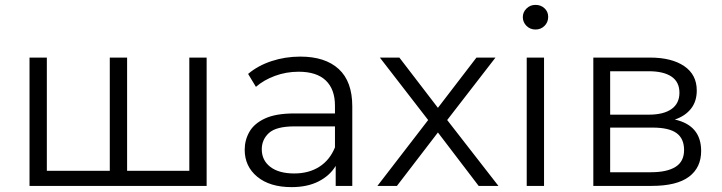

<svg xmlns="http://www.w3.org/2000/svg" viewBox="-20 -762 2959 787"><path d="M101 0V-526H172V-62H430V-526H501V-62H756V-526H827V0Z M1356 0V-82Q1332 -42 1286 -18.5Q1240 5 1175 5Q1086 5 1034.5 -37.5Q983 -80 983 -148Q983 -188 1002.5 -222Q1022 -256 1066.5 -276.5Q1111 -297 1186 -297H1353V-329Q1353 -396 1315.5 -432Q1278 -468 1204 -468Q1153 -468 1107 -451Q1061 -434 1029 -406L997 -459Q1037 -493 1093 -511.5Q1149 -530 1211 -530Q1313 -530 1368.5 -479Q1424 -428 1424 -326V0ZM1353 -158V-244H1188Q1112 -244 1082.5 -217Q1053 -190 1053 -150Q1053 -105 1088 -78Q1123 -51 1186 -51Q1246 -51 1289 -78.5Q1332 -106 1353 -158Z M1527 0 1735 -270 1537 -526H1617L1775 -320L1933 -526H2011L1813 -270L2023 0H1942L1775 -219L1607 0Z M2139 0V-526H2210V0ZM2175 -641Q2153 -641 2138 -656Q2123 -671 2123 -692Q2123 -712 2138 -727Q2153 -742 2175 -742Q2197 -742 2212 -728Q2227 -714 2227 -693Q2227 -671 2212 -656Q2197 -641 2175 -641Z M2412 0V-526H2644Q2733 -526 2784.5 -491Q2836 -456 2836 -391Q2836 -346 2812 -316Q2788 -286 2746 -272Q2854 -248 2854 -143Q2854 -75 2804 -37.5Q2754 0 2651 0ZM2481 -56H2648Q2714 -56 2749 -78Q2784 -100 2784 -147Q2784 -194 2753 -216.5Q2722 -239 2655 -239H2481ZM2481 -292H2639Q2700 -292 2732.5 -315Q2765 -338 2765 -382Q2765 -426 2732.5 -448Q2700 -470 2639 -470H2481Z"/></svg>

Font: Montserrat
Style: Regular
Weight: 400
Designer: Julieta Ulanovsky
Foundry: Julieta Ulanovsky
Version: Version 9.000; ttfautohint (v1.8.4.7-5d5b)